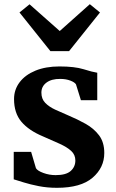

<svg xmlns="http://www.w3.org/2000/svg" viewBox="-20 -885 555 916"><path d="M128.5 -160.5 151.5 -82.5Q159 -70 187 -59.8Q215 -49.5 245.5 -49.5Q295 -49.5 317.2 -69.2Q339.5 -89 339.5 -119.5Q339.5 -146.5 319.8 -164.8Q300 -183 264.8 -199Q229.5 -215 184.5 -234.5Q117.5 -262.5 82.2 -304Q47 -345.5 47 -412.5Q47 -457.5 73.8 -492.8Q100.5 -528 149.2 -548Q198 -568 263.5 -568Q336 -568 378.5 -554.8Q421 -541.5 444 -538V-407H366L342.5 -482.5Q336.5 -492.5 315.5 -500.5Q294.5 -508.5 267.5 -508.5Q226 -509 201.8 -491Q177.5 -473 177.5 -443Q177.5 -413 195.8 -394.2Q214 -375.5 243.2 -362Q272.5 -348.5 305.5 -334.5Q348.5 -316.5 388 -294.5Q427.5 -272.5 452.5 -239.5Q477.5 -206.5 477.5 -155Q477.5 -85 421.5 -37Q365.5 11 252 11Q205 11 164.8 3Q124.5 -5 93.8 -14.5Q63 -24 45.5 -29.5V-160.5ZM121 -864.5 265 -737 408.5 -865 457 -825.5 309.5 -641H220.5L73 -825.5Z"/></svg>

Font: Merriweather
Style: Bold
Weight: 700
Designer: Eben Sorkin
Foundry: Eben Sorkin
Version: Version 2.100; ttfautohint (v1.7.19-72a1) -l 8 -r 50 -G 200 